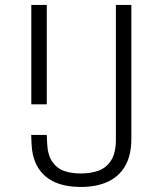

<svg xmlns="http://www.w3.org/2000/svg" viewBox="-20 -750 660 782"><path d="M107.5 -325V-730H170.5V-325ZM170.5 -200.5 172 -166.5Q174 -118.5 193 -91.2Q212 -64 241.2 -53.8Q270.5 -43.5 309 -43.5Q351 -43.5 382.8 -55.5Q414.5 -67.5 433.2 -97.8Q452 -128 452 -180.5V-730H515V-184.5Q515 -118 489.8 -74.2Q464.5 -30.5 418.5 -9.5Q372.5 11.5 308.5 11.5Q249.5 11.5 205.8 -7Q162 -25.5 136.5 -65Q111 -104.5 108.5 -165L107 -200.5Z"/></svg>

Font: Monaspace Neon Var ExtraLight
Style: Regular
Weight: 200
Designer: Riley Cran and the Lettermatic Team
Version: Version 1.200 (Monaspace Neon Var)